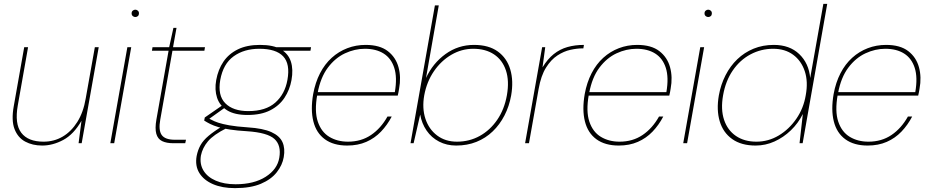

<svg xmlns="http://www.w3.org/2000/svg" viewBox="-20 -740 4803 992"><path d="M198 12Q148 12 110 -8.5Q72 -29 55 -73.5Q38 -118 51 -191L105 -496H125L72 -196Q55 -100 90 -54Q125 -8 205 -8Q259 -8 303.5 -34Q348 -60 379.5 -110Q411 -160 423 -232L470 -496H490L402 0H386L401 -116Q361 -46 307 -17Q253 12 198 12Z M550 0 638 -496H658L570 0ZM679 -652Q672 -652 666 -657Q660 -662 660 -671Q660 -680 666 -685Q672 -690 679 -690Q686 -690 692 -685Q698 -680 698 -671Q698 -662 692.5 -657Q687 -652 679 -652Z M876 0Q840 0 817.5 -11Q795 -22 787.5 -49Q780 -76 788 -122L851 -478H765L768 -496H854L876 -596H892L874 -496H1039L1036 -478H871L808 -122Q798 -67 815.5 -42.5Q833 -18 883 -18H941L937 0Z M1194 232Q1128 232 1080.5 211.5Q1033 191 1010 154Q987 117 996 66Q1002 35 1016 10Q1030 -15 1058 -38.5Q1086 -62 1131 -89L1151 -78Q1083 -44 1054.5 -10Q1026 24 1018 64Q1011 108 1031.5 141.5Q1052 175 1095 193.5Q1138 212 1197 212Q1292 212 1352.5 173.5Q1413 135 1423 75Q1434 11 1398 -22Q1362 -55 1256 -62Q1205 -65 1169 -70.5Q1133 -76 1108 -83.5Q1083 -91 1066 -99.5Q1049 -108 1035 -117L1038 -133L1132 -198L1152 -191L1051 -119L1047 -133Q1060 -128 1073.5 -120.5Q1087 -113 1108 -106Q1129 -99 1165 -92.5Q1201 -86 1260 -82Q1339 -77 1382 -57.5Q1425 -38 1439.5 -5.5Q1454 27 1446 72Q1439 113 1410 150Q1381 187 1328 209.5Q1275 232 1194 232ZM1259 -146Q1192 -146 1153.5 -170Q1115 -194 1101.5 -235Q1088 -276 1097 -326Q1107 -381 1134.5 -421.5Q1162 -462 1209 -485Q1256 -508 1323 -508Q1393 -508 1431.5 -485Q1470 -462 1483 -421.5Q1496 -381 1486 -326Q1477 -276 1450 -235Q1423 -194 1376 -170Q1329 -146 1259 -146ZM1263 -166Q1353 -166 1402.5 -210Q1452 -254 1465 -327Q1480 -410 1443 -449Q1406 -488 1320 -488Q1241 -488 1187 -449Q1133 -410 1118 -327Q1104 -247 1144 -206.5Q1184 -166 1263 -166ZM1413 -478 1407 -496H1587L1584 -478Z M1774 12Q1703 12 1658.5 -20.5Q1614 -53 1599 -113Q1584 -173 1598 -254Q1609 -314 1633.5 -361.5Q1658 -409 1694 -441.5Q1730 -474 1774.5 -491Q1819 -508 1869 -508Q1942 -508 1983.5 -476Q2025 -444 2039 -392.5Q2053 -341 2042 -282Q2041 -272 2039 -264.5Q2037 -257 2035 -246H1608L1611 -264H2020Q2033 -340 2017 -389.5Q2001 -439 1962 -463.5Q1923 -488 1865 -488Q1813 -488 1762.5 -464.5Q1712 -441 1674 -390.5Q1636 -340 1621 -259L1619 -250Q1604 -165 1622 -111.5Q1640 -58 1681.5 -33Q1723 -8 1778 -8Q1846 -8 1897 -42.5Q1948 -77 1982 -138H2004Q1981 -94 1948.5 -60Q1916 -26 1872.5 -7Q1829 12 1774 12Z M2337 12Q2288 12 2248.5 -8.5Q2209 -29 2184 -65.5Q2159 -102 2151 -148L2117 0H2101L2227 -712H2247L2181 -337Q2216 -413 2281.5 -460.5Q2347 -508 2429 -508Q2505 -508 2552 -474Q2599 -440 2616.5 -381Q2634 -322 2621 -247Q2611 -191 2586.5 -143.5Q2562 -96 2525.5 -61Q2489 -26 2441.5 -7Q2394 12 2337 12ZM2341 -8Q2405 -8 2458.5 -37.5Q2512 -67 2549 -121Q2586 -175 2599 -248Q2612 -322 2594 -376Q2576 -430 2532.5 -459Q2489 -488 2425 -488Q2365 -488 2312 -457Q2259 -426 2222 -372Q2185 -318 2172 -248Q2160 -181 2178 -126.5Q2196 -72 2238.5 -40Q2281 -8 2341 -8Z M2693 0 2781 -496H2797L2783 -392Q2809 -435 2841 -460.5Q2873 -486 2912 -497Q2951 -508 2997 -508L2994 -490H2988Q2961 -490 2927 -482.5Q2893 -475 2860 -453.5Q2827 -432 2801 -390.5Q2775 -349 2763 -281L2713 0Z M3177 12Q3106 12 3061.5 -20.5Q3017 -53 3002 -113Q2987 -173 3001 -254Q3012 -314 3036.5 -361.5Q3061 -409 3097 -441.5Q3133 -474 3177.5 -491Q3222 -508 3272 -508Q3345 -508 3386.5 -476Q3428 -444 3442 -392.5Q3456 -341 3445 -282Q3444 -272 3442 -264.5Q3440 -257 3438 -246H3011L3014 -264H3423Q3436 -340 3420 -389.5Q3404 -439 3365 -463.5Q3326 -488 3268 -488Q3216 -488 3165.5 -464.5Q3115 -441 3077 -390.5Q3039 -340 3024 -259L3022 -250Q3007 -165 3025 -111.5Q3043 -58 3084.5 -33Q3126 -8 3181 -8Q3249 -8 3300 -42.5Q3351 -77 3385 -138H3407Q3384 -94 3351.5 -60Q3319 -26 3275.5 -7Q3232 12 3177 12Z M3510 0 3598 -496H3618L3530 0ZM3639 -652Q3632 -652 3626 -657Q3620 -662 3620 -671Q3620 -680 3626 -685Q3632 -690 3639 -690Q3646 -690 3652 -685Q3658 -680 3658 -671Q3658 -662 3652.5 -657Q3647 -652 3639 -652Z M3884 12Q3810 12 3763 -21.5Q3716 -55 3698.5 -113.5Q3681 -172 3694 -247Q3704 -303 3728.5 -351Q3753 -399 3789.5 -434Q3826 -469 3873.5 -488.5Q3921 -508 3978 -508Q4060 -508 4109.5 -460.5Q4159 -413 4166 -337L4234 -720H4254L4127 0H4111L4128 -151Q4104 -103 4066 -66.5Q4028 -30 3981.5 -9Q3935 12 3884 12ZM3888 -8Q3950 -8 4003.5 -40Q4057 -72 4094.5 -126.5Q4132 -181 4143 -248Q4156 -318 4138 -372Q4120 -426 4078 -457Q4036 -488 3975 -488Q3912 -488 3857.5 -459Q3803 -430 3766 -376Q3729 -322 3716 -248Q3703 -175 3721 -121Q3739 -67 3782.5 -37.5Q3826 -8 3888 -8Z M4463 12Q4392 12 4347.5 -20.5Q4303 -53 4288 -113Q4273 -173 4287 -254Q4298 -314 4322.5 -361.5Q4347 -409 4383 -441.5Q4419 -474 4463.5 -491Q4508 -508 4558 -508Q4631 -508 4672.5 -476Q4714 -444 4728 -392.5Q4742 -341 4731 -282Q4730 -272 4728 -264.5Q4726 -257 4724 -246H4297L4300 -264H4709Q4722 -340 4706 -389.5Q4690 -439 4651 -463.5Q4612 -488 4554 -488Q4502 -488 4451.5 -464.5Q4401 -441 4363 -390.5Q4325 -340 4310 -259L4308 -250Q4293 -165 4311 -111.5Q4329 -58 4370.5 -33Q4412 -8 4467 -8Q4535 -8 4586 -42.5Q4637 -77 4671 -138H4693Q4670 -94 4637.5 -60Q4605 -26 4561.5 -7Q4518 12 4463 12Z"/></svg>

Font: DM Sans 24pt Thin
Style: Italic
Weight: 250
Italic angle: -10°
Designer: Colophon Foundry, Jonny Pinhorn
Foundry: Colophon Foundry
Version: Version 4.004;gftools[0.9.30]